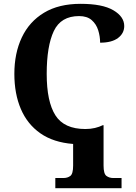

<svg xmlns="http://www.w3.org/2000/svg" viewBox="-20 -744 709 1003"><path d="M269 239V186H311Q333 186 347.5 175Q362 164 362 121V8Q259 0 191 -47.5Q123 -95 89 -174.5Q55 -254 55 -358Q55 -466 94 -548.5Q133 -631 210 -677.5Q287 -724 401 -724Q515 -724 572 -690.5Q629 -657 629 -608Q629 -570 596.5 -545.5Q564 -521 503 -521Q503 -554 493 -586Q483 -618 459 -639Q435 -660 393 -660Q298 -660 261 -581.5Q224 -503 224 -358Q224 -213 269.5 -141.5Q315 -70 426 -70Q453 -70 476 -75.5Q499 -81 517 -90H521V121Q521 164 536 175Q551 186 572 186H615V239Z"/></svg>

Font: Noto Serif
Style: Bold
Weight: 700
Designer: Monotype Design Team
Foundry: Monotype Imaging Inc.
Version: Version 2.014